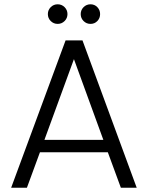

<svg xmlns="http://www.w3.org/2000/svg" viewBox="-20 -879 692 899"><path d="M32.2 0 287.1 -689.9H366.2L620.1 0H545.9L484.9 -166H167L106 0ZM188 -224.1H463.9L326.2 -602.1ZM204.1 -813Q204.1 -832 217.5 -845.5Q231 -858.9 250 -858.9Q269 -858.9 282.5 -845.5Q295.9 -832 295.9 -813Q295.9 -793.9 282.5 -780.5Q269 -767.1 250 -767.1Q231 -767.1 217.5 -780.5Q204.1 -793.9 204.1 -813ZM357.9 -813Q357.9 -832 371.3 -845.5Q384.8 -858.9 403.8 -858.9Q422.9 -858.9 435.8 -845.5Q448.7 -832 448.7 -813Q448.7 -793.9 435.8 -780.5Q422.9 -767.1 403.8 -767.1Q384.8 -767.1 371.3 -780.5Q357.9 -793.9 357.9 -813Z"/></svg>

Font: Poppins Light
Style: Regular
Weight: 300
Designer: Ninad Kale (Devanagari), Jonny Pinhorn (Latin)
Foundry: Indian Type Foundry
Version: 4.004